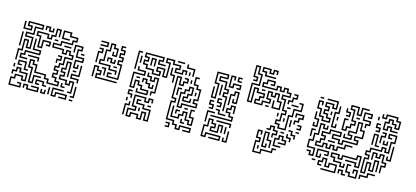

<svg xmlns="http://www.w3.org/2000/svg" viewBox="-59 -1123 3439 1587"><g transform="rotate(15 1660.5 -330.0)"><path d="M41 -210V-306H71V-396H113V-336H131V-414H71V-456H131V-516H191V-534H83V-516H113V-474H41V-540H53V-486H101V-504H71V-546H203V-504H143V-444H83V-426H143V-324H101V-384H83V-294H53V-210ZM191 -354V-444H161V-486H263V-456H281V-486H311V-546H353V-480H341V-534H323V-474H293V-444H251V-474H173V-456H203V-366H221V-426H293V-384H257V-396H281V-414H233V-354ZM191 -54V-174H161V-246H203V-216H233V-156H323V-126H353V-96H431V-114H401V-144H371V-186H401V-204H371V-246H401V-276H431V-336H491V-354H461V-384H443V-354H401V-384H311V-426H371V-456H461V-486H491V-504H431V-534H383V-486H437V-474H371V-546H443V-516H503V-474H473V-444H383V-414H323V-396H413V-366H431V-396H473V-366H503V-324H443V-264H413V-234H383V-216H413V-174H383V-156H413V-126H443V-84H341V-114H311V-144H221V-204H191V-234H173V-186H203V-66H221V-126H287V-114H233V-54ZM251 -504V-534H233V-510H221V-546H263V-516H281V-540H293V-504ZM317 -444V-456H347V-444ZM521 -264V-336H581V-354H521V-426H551V-444H503V-390H491V-456H563V-414H533V-366H593V-324H533V-276H551V-300H563V-264ZM41 -330V-450H53V-330ZM407 -414V-426H467V-414ZM71 -234V-276H101V-306H221V-324H161V-420H173V-336H233V-294H113V-264H83V-246H137V-234ZM557 -384V-396H587V-384ZM371 -270V-306H401V-324H377V-336H413V-294H383V-270ZM527 -54V-66H551V-144H533V-114H491V-144H431V-186H461V-204H431V-246H461V-306H503V-180H491V-294H473V-234H443V-216H473V-174H443V-156H503V-126H521V-156H563V-54ZM581 -150V-174H521V-216H581V-300H593V-204H533V-186H593V-150ZM221 -240V-264H137V-276H233V-240ZM527 -234V-246H557V-234ZM131 -144V-204H83V-186H107V-174H71V-216H143V-156H167V-144ZM41 -150V-180H53V-150ZM41 6V-66H71V-96H143V-66H161V-114H101V-144H83V-114H53V-90H41V-126H71V-156H113V-126H173V-54H131V-84H83V-54H53V-6H131V-24H107V-36H143V6ZM461 -84V-120H473V-96H497V-84ZM557 -24V-36H581V-120H593V-24ZM251 -54V-96H323V-66H347V-54H311V-84H263V-66H287V-54ZM401 6V-66H497V-54H413V-6H431V-36H533V6H467V-6H521V-24H443V6ZM371 0V-60H383V0ZM191 6V-24H173V0H161V-36H203V-6H281V-24H227V-36H293V6ZM311 6V-30H323V-6H341V-30H353V6ZM557 6V-6H587V6Z M693 -504V-516H747V-534H693V-546H759V-504ZM867 -300V-324H807V-354H717V-396H747V-486H777V-546H819V-516H849V-444H807V-480H819V-456H837V-504H807V-534H789V-474H759V-384H729V-366H819V-336H879V-300ZM807 -264V-306H843V-294H819V-276H897V-384H867V-426H897V-444H867V-486H897V-504H867V-546H903V-534H879V-516H909V-474H879V-456H909V-414H879V-396H909V-264ZM687 -360V-456H717V-474H693V-486H729V-444H699V-360ZM807 -384V-414H789V-390H777V-426H819V-396H837V-420H849V-384ZM843 -354V-366H873V-354ZM717 -234V-276H747V-294H717V-324H699V-240H687V-336H729V-306H759V-264H729V-246H903V-234ZM777 -270V-324H753V-336H789V-270Z M1012 -390V-546H1048V-534H1024V-390ZM1162 -384V-414H1102V-444H1072V-486H1102V-504H1072V-546H1234V-504H1204V-486H1258V-474H1192V-516H1222V-534H1084V-516H1114V-474H1084V-456H1114V-426H1174V-396H1222V-414H1192V-456H1264V-396H1282V-504H1252V-546H1324V-516H1384V-474H1354V-456H1402V-486H1444V-450H1432V-474H1414V-444H1342V-486H1372V-504H1312V-534H1264V-516H1294V-384H1252V-444H1204V-426H1234V-384ZM1348 -534V-546H1408V-534ZM1492 -450V-504H1432V-540H1444V-516H1504V-450ZM1132 -450V-516H1174V-450H1162V-504H1144V-450ZM1042 -450V-510H1054V-450ZM1342 -360V-414H1312V-480H1324V-426H1354V-360ZM1462 -450V-480H1474V-450ZM1432 -174V-306H1462V-336H1492V-366H1534V-294H1504V-264H1474V-246H1522V-270H1534V-234H1462V-276H1492V-306H1522V-354H1504V-324H1474V-294H1444V-186H1462V-216H1582V-234H1552V-276H1582V-354H1552V-384H1522V-456H1558V-444H1534V-396H1564V-366H1594V-264H1564V-246H1594V-204H1474V-174ZM1462 6V-24H1432V-54H1372V-216H1402V-234H1372V-426H1414V-366H1432V-396H1462V-414H1438V-426H1474V-384H1444V-354H1402V-414H1384V-246H1414V-204H1384V-66H1444V-36H1474V-6H1492V-36H1594V6H1528V-6H1582V-24H1504V6ZM1492 -390V-420H1504V-390ZM1072 -204V-240H1084V-216H1162V-234H1102V-264H1072V-294H1054V-234H1012V-366H1102V-384H1042V-420H1054V-396H1114V-354H1024V-246H1042V-306H1084V-276H1114V-246H1174V-204ZM1192 -210V-246H1222V-354H1204V-324H1162V-354H1132V-390H1144V-366H1174V-336H1192V-366H1234V-234H1204V-210ZM1048 -324V-336H1078V-324ZM1162 -264V-294H1132V-324H1114V-300H1102V-336H1144V-306H1174V-276H1192V-300H1204V-264ZM1402 -270V-336H1438V-324H1414V-270ZM1552 -300V-330H1564V-300ZM1042 -150V-174H1012V-216H1048V-204H1024V-186H1054V-150ZM1498 -174V-186H1528V-174ZM1552 -54V-84H1522V-144H1504V-114H1474V-84H1402V-180H1414V-96H1462V-126H1492V-156H1534V-96H1564V-66H1582V-114H1552V-186H1588V-174H1564V-126H1594V-54ZM1042 6V-66H1102V-84H1072V-186H1174V-156H1192V-186H1234V-150H1222V-174H1204V-144H1162V-174H1084V-96H1114V-54H1054V-6H1072V-36H1144V-6H1162V-66H1204V-6H1222V-84H1162V-114H1102V-156H1138V-144H1114V-126H1174V-96H1234V6H1192V-54H1174V6H1132V-24H1084V6ZM1432 -120V-156H1468V-144H1444V-120ZM1012 -120V-150H1024V-120ZM1198 -114V-126H1228V-114ZM1012 0V-96H1042V-120H1054V-84H1024V0ZM1492 -54V-90H1504V-66H1528V-54ZM1132 -60V-90H1144V-60ZM1378 6V-6H1402V-24H1378V-36H1414V6Z M1805 -240V-354H1775V-396H1805V-414H1775V-474H1715V-516H1775V-534H1697V-456H1727V-324H1685V-420H1697V-336H1715V-444H1685V-546H1787V-504H1727V-486H1787V-426H1817V-384H1787V-366H1817V-240ZM1805 -444V-546H1847V-510H1835V-534H1817V-456H1835V-486H1907V-444H1871V-456H1895V-474H1847V-444ZM1865 -504V-546H1901V-534H1877V-516H1901V-504ZM1745 -360V-450H1757V-360ZM1835 -300V-396H1865V-426H1907V-324H1865V-360H1877V-336H1895V-414H1877V-384H1847V-300ZM1751 -264V-276H1775V-294H1745V-336H1781V-324H1757V-306H1787V-264ZM1691 -234V-246H1715V-264H1685V-306H1721V-294H1697V-276H1727V-234ZM1721 -174V-186H1895V-204H1865V-234H1835V-276H1865V-306H1907V-240H1895V-294H1877V-264H1847V-246H1877V-216H1907V-174ZM1775 -204V-234H1751V-246H1787V-216H1841V-204ZM1685 -120V-216H1751V-204H1697V-120ZM1685 6V-96H1715V-156H1757V-126H1787V-84H1757V-66H1805V-126H1847V-60H1835V-114H1817V-54H1745V-96H1775V-114H1745V-144H1727V-84H1697V-6H1715V-36H1847V6H1751V-6H1835V-24H1727V6ZM1895 -120V-144H1781V-156H1907V-120ZM1865 -60V-120H1877V-60ZM1865 6V-30H1877V-6H1895V-90H1907V6Z M1981 -369V-531H2041V-609H2011V-669H1993V-591H2023V-549H1987V-561H2011V-579H1981V-681H2023V-621H2053V-519H1993V-381H2011V-501H2053V-471H2113V-429H2083V-399H2053V-381H2101V-411H2161V-429H2131V-501H2173V-471H2191V-501H2233V-441H2263V-369H2191V-435H2203V-381H2251V-429H2221V-489H2203V-459H2161V-489H2143V-441H2173V-399H2113V-369H2041V-411H2071V-441H2101V-459H2041V-489H2023V-369ZM2071 -609V-639H2041V-681H2113V-651H2131V-681H2173V-645H2161V-669H2143V-639H2101V-669H2053V-651H2083V-621H2167V-609ZM2281 -219V-249H2251V-291H2281V-351H2311V-369H2281V-459H2251V-501H2311V-519H2281V-549H2263V-519H2221V-549H2203V-519H2071V-561H2101V-591H2173V-549H2137V-561H2161V-579H2113V-549H2083V-531H2191V-561H2233V-531H2251V-561H2293V-531H2323V-489H2263V-471H2293V-381H2323V-339H2293V-279H2263V-261H2293V-231H2341V-351H2371V-411H2431V-459H2407V-471H2443V-399H2383V-339H2353V-219ZM2311 -435V-471H2341V-501H2371V-519H2347V-531H2383V-489H2353V-459H2323V-435ZM2077 -489V-501H2107V-489ZM2347 -429V-441H2407V-429ZM2317 -399V-411H2347V-399ZM2137 -369V-381H2167V-369ZM2401 -285V-321H2431V-351H2461V-369H2413V-345H2401V-381H2473V-339H2443V-309H2413V-285ZM2251 -315V-345H2263V-315ZM2311 -285V-315H2323V-285ZM2371 -255V-315H2383V-255ZM2437 -249V-261H2461V-279H2437V-291H2473V-249ZM2251 -135V-171H2281V-189H2251V-219H2233V-189H2197V-201H2221V-231H2263V-201H2293V-159H2263V-135ZM2431 -165V-189H2401V-219H2377V-231H2413V-201H2443V-165ZM2437 -219V-231H2467V-219ZM2317 -189V-201H2347V-189ZM2401 -135V-159H2371V-195H2383V-171H2413V-135ZM2131 21V-81H2161V-99H2131V-171H2173V-135H2161V-159H2143V-111H2173V-69H2143V9H2191V-21H2281V-51H2317V-39H2293V-9H2203V21ZM2191 -39V-171H2233V-111H2263V-45H2251V-99H2221V-159H2203V-51H2221V-75H2233V-39ZM2281 -69V-141H2311V-171H2353V-141H2383V-99H2317V-111H2371V-129H2341V-159H2323V-129H2293V-81H2347V-69ZM2161 -15V-45H2173V-15Z M2617 -374V-404H2587V-464H2557V-536H2599V-500H2587V-524H2569V-476H2599V-416H2629V-386H2677V-404H2647V-434H2617V-476H2647V-494H2617V-536H2689V-506H2707V-554H2623V-566H2719V-494H2677V-524H2629V-506H2659V-464H2629V-446H2659V-416H2689V-374ZM2563 -554V-566H2593V-554ZM2797 -344V-446H2833V-434H2809V-356H2827V-386H2857V-416H2887V-434H2857V-524H2827V-566H2899V-506H2917V-566H2983V-554H2929V-494H2887V-554H2839V-536H2869V-446H2899V-404H2869V-374H2839V-344ZM3127 -434V-506H3157V-536H3199V-506H3229V-476H3247V-524H3217V-554H3139V-524H3097V-560H3109V-536H3127V-566H3229V-536H3259V-464H3217V-494H3187V-524H3169V-494H3139V-446H3157V-476H3199V-446H3253V-434H3187V-464H3169V-434ZM2977 -410V-446H3007V-464H2947V-536H3019V-494H2983V-506H3007V-524H2959V-476H3019V-434H2989V-410ZM3067 -500V-530H3079V-500ZM2803 -464V-476H2827V-494H2797V-530H2809V-506H2839V-464ZM2707 -344V-476H2737V-530H2749V-464H2719V-356H2737V-380H2749V-344ZM2893 -464V-476H2923V-464ZM3073 -404V-416H3097V-434H3067V-476H3103V-464H3079V-446H3109V-404ZM2677 -440V-470H2689V-440ZM2617 -164V-206H2647V-236H2677V-254H2647V-296H2707V-326H2809V-284H2749V-266H2809V-236H2827V-266H2947V-284H2917V-326H2977V-374H2947V-434H2929V-344H2869V-326H2899V-284H2827V-320H2839V-296H2887V-314H2857V-356H2917V-446H2959V-386H2989V-314H2929V-296H2959V-254H2839V-224H2797V-254H2737V-296H2797V-314H2719V-284H2659V-266H2689V-224H2659V-194H2629V-176H2677V-206H2719V-176H2737V-206H2779V-176H2797V-206H2857V-236H2923V-224H2869V-194H2809V-164H2767V-194H2749V-164H2707V-194H2689V-164ZM2557 -314V-350H2569V-326H2587V-374H2557V-440H2569V-386H2599V-314ZM2737 -410V-440H2749V-410ZM3127 -320V-386H3157V-404H3133V-416H3169V-374H3139V-320ZM3037 -44V-176H3067V-194H3037V-236H3067V-266H3157V-296H3199V-266H3217V-356H3247V-404H3199V-386H3223V-374H3187V-416H3259V-344H3229V-254H3187V-284H3169V-254H3079V-224H3049V-206H3079V-164H3049V-56H3067V-146H3109V-86H3127V-176H3169V-80H3157V-164H3139V-74H3097V-134H3079V-44ZM3097 -284V-374H3079V-290H3067V-386H3109V-296H3133V-284ZM2587 -74V-104H2563V-116H2599V-86H2617V-134H2557V-206H2587V-266H2617V-356H2659V-326H2677V-350H2689V-314H2647V-344H2629V-254H2599V-194H2569V-146H2629V-74ZM3157 -314V-350H3169V-326H3187V-350H3199V-314ZM3217 -194V-230H3229V-206H3247V-320H3259V-194ZM2557 -230V-296H2593V-284H2569V-230ZM2713 -224V-236H2773V-224ZM3187 -80V-146H3217V-164H3187V-224H3169V-194H3127V-224H3109V-170H3097V-236H3139V-206H3157V-236H3199V-176H3229V-134H3199V-80ZM2857 -44V-74H2797V-104H2767V-146H2839V-116H2857V-146H2977V-176H3019V-74H2977V-104H2893V-116H2989V-86H3007V-164H2989V-134H2869V-104H2827V-134H2779V-116H2809V-86H2869V-56H2887V-80H2899V-44ZM2647 -74V-146H2749V-104H2713V-116H2737V-134H2659V-86H2677V-110H2689V-74ZM2713 16V4H2827V-44H2779V-14H2737V-74H2719V-44H2689V-26H2713V-14H2677V-56H2707V-86H2749V-26H2767V-56H2839V16ZM2947 16V-14H2917V-86H2953V-74H2929V-26H2959V4H3007V-44H2989V-20H2977V-56H3019V16ZM2623 -44V-56H2653V-44ZM3037 10V-26H3097V-56H3163V-44H3109V-14H3049V10ZM2887 16V-14H2869V10H2857V-26H2899V4H2923V16Z"/></g></svg>

Font: Rubik Maze
Style: Regular
Weight: 400
Designer: Hubert and Fischer, NaN
Foundry: Hubert and Fischer, NaN
Version: Version 2.200